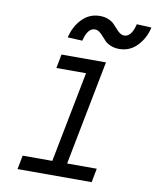

<svg xmlns="http://www.w3.org/2000/svg" viewBox="-97 -988 864 1063"><g transform="rotate(10 334.5 -457.0)"><path d="M363.3 -835.9Q322.9 -835.9 305.3 -762.4L222.7 -766.3Q237 -828.8 278 -871.4Q319 -914.1 378.3 -914.1Q404.3 -914.1 425.1 -905.6Q446 -897.1 458.3 -884.8Q470.7 -872.4 481.1 -860Q491.5 -847.7 503.3 -839.2Q515 -830.7 528.6 -830.7Q569 -830.7 586.6 -904.3L669.3 -900.4Q655.6 -838.5 614.3 -795.6Q572.9 -752.6 513.7 -752.6Q487.6 -752.6 466.8 -761.1Q446 -769.5 433.6 -781.9Q421.2 -794.3 410.8 -806.6Q400.4 -819 388.7 -827.5Q377 -835.9 363.3 -835.9ZM75.5 0 90.5 -78.1H257.2L356.8 -588.5H190.1L205.1 -666.7H455.1L340.5 -78.1H507.2L492.2 0Z"/></g></svg>

Font: Monoid
Style: Italic
Weight: 400
Width: 4
Italic angle: -11°
Monospace: yes
Version: Version 0.61